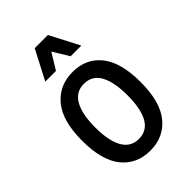

<svg xmlns="http://www.w3.org/2000/svg" viewBox="-220 -825 926 926"><g transform="rotate(-45 243.0 -362.0)"><path d="M43 -257Q43 -391 98 -457.5Q153 -524 245 -524Q337 -524 390 -457.5Q443 -391 443 -257Q443 -123 388.5 -56.5Q334 10 243 10Q150 10 96.5 -56.5Q43 -123 43 -257ZM133 -257Q133 -166 160.5 -117.5Q188 -69 243 -69Q299 -69 326 -117.5Q353 -166 353 -257Q353 -348 326 -396.5Q299 -445 243 -445Q188 -445 160.5 -396.5Q133 -348 133 -257ZM119 -584 197 -734H287L365 -584H292L242 -666L192 -584Z"/></g></svg>

Font: Radio Canada Condensed
Style: Regular
Weight: 400
Width: 3
Designer: Charles Daoud, Etienne Aubert Bonn, Alexandre Saumier Demers, Jacques Le Bailly
Foundry: Radio-Canada
Version: Version 2.104; ttfautohint (v1.8.4.7-5d5b);gftools[0.9.28.de